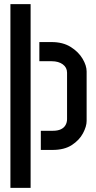

<svg xmlns="http://www.w3.org/2000/svg" viewBox="-20 -720 462 922"><path d="M30 182V-700H127V182ZM176 0V-92H234Q257 -92 272 -99Q287 -106 294.5 -119Q302 -132 302 -148V-371Q302 -396 281.5 -411Q261 -426 228 -426H169V-518H228Q282 -518 319.5 -494.5Q357 -471 376.5 -438Q396 -405 396 -377V-139Q396 -113 378.5 -80Q361 -47 325 -23.5Q289 0 232 0Z"/></svg>

Font: Stick No Bills ExtraLight SemiBold
Style: Regular
Weight: 600
Version: Version 2.000